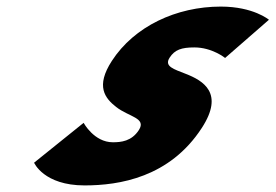

<svg xmlns="http://www.w3.org/2000/svg" viewBox="-20 -548 837 583"><path d="M650.5 -528C515.5 -528 387.6 -468 319.6 -363C269.7 -286 298.4 -250 332.9 -223C371.5 -193 425.6 -190 401.6 -153C379.6 -119 347.6 -116 322.6 -116C265.6 -116 233.9 -175 233.9 -175L83.5 -54C83.5 -54 112.8 15 236.8 15C341.8 15 495.3 -9 593.1 -160C661.1 -265 597.8 -303 543.4 -324C508.4 -338 477.6 -346 495.1 -373C510.6 -397 531.2 -404 570.2 -404C624.2 -404 663.5 -372 663.5 -372L796.6 -488C796.6 -488 749.5 -528 650.5 -528Z"/></svg>

Font: Hussar
Style: BdWodka
Weight: 700
Foundry: Cannot Into Space Fonts
Version: Version 2.00